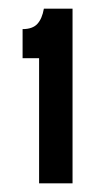

<svg xmlns="http://www.w3.org/2000/svg" viewBox="-20 -692 246 442"><path d="M70 -270V-558H32V-625Q55 -625 66 -637Q77 -649 81 -672H147V-270Z"/></svg>

Font: Bricolage Grotesque 12pt Condensed
Style: Regular
Weight: 400
Width: 3
Designer: Mathieu Triay
Foundry: Atelier Triay
Version: Version 1.001; ttfautohint (v1.8.4.7-5d5b);gftools[0.9.33.de